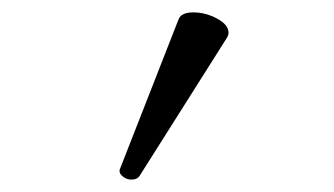

<svg xmlns="http://www.w3.org/2000/svg" viewBox="-20 -817 540 310"><path d="M349 -764Q349 -761 347 -757L206 -534Q202 -527 192 -527Q185 -527 179 -531.5Q173 -536 173 -541Q173 -544 174 -545L268 -785Q272 -797 292 -797Q312 -797 330.5 -787Q349 -777 349 -764Z"/></svg>

Font: Moon Stars Kai HW
Style: Regular
Weight: 400
Designer: GuiWonder
Version: Version 1.101